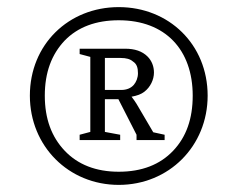

<svg xmlns="http://www.w3.org/2000/svg" viewBox="-20 -750 668 540"><path d="M314 -230C455 -230 564 -339 564 -481C564 -625 455 -730 314 -730C173 -730 64 -625 64 -481C64 -339 173 -230 314 -230ZM314 -267C250 -267 199 -287 162 -326C125 -365 106 -416 106 -481C106 -546 125 -597 162 -636C199 -674 250 -693 314 -693C445 -693 522 -610 522 -481C522 -416 504 -365 467 -326C430 -287 379 -267 314 -267ZM386 -492C403 -505 413 -526 413 -546C413 -563 407 -579 395 -591C380 -606 359 -613 332 -613H204V-598L234 -590V-379L204 -371V-356H318V-371L275 -379V-471H313L364 -371V-356H443V-371L411 -378L364 -458C360 -465 355 -471 350 -478C366 -481 377 -485 386 -492ZM275 -587H319C335 -587 346 -584 354 -577C365 -570 368 -559 368 -544C368 -531 363 -519 356 -511C348 -502 336 -497 321 -497H275Z"/></svg>

Font: Domine
Style: Regular
Weight: 400
Designer: Pablo Impallari, Rodrigo Fuenzalida, Brenda Gallo
Foundry: Pablo Impallari, Rodrigo Fuenzalida, Brenda Gallo
Version: Version 2.000